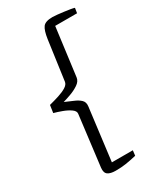

<svg xmlns="http://www.w3.org/2000/svg" viewBox="-226 -906 890 1064"><g transform="rotate(-30 219.0 -373.5)"><path d="M183 83Q149.5 83 133 71.2Q116.5 59.5 120 28L160 -295Q162 -311.5 141.8 -325.8Q121.5 -340 93 -350.5Q64.5 -361 42 -367L49 -415Q82 -423.5 112.2 -433.2Q142.5 -443 162.5 -455.5Q182.5 -468 185 -485L220 -737Q227.5 -789.5 243 -809.8Q258.5 -830 304 -830Q315 -830 334.2 -828Q353.5 -826 375 -823.2Q396.5 -820.5 414 -817.5Q431.5 -814.5 438 -812L433 -780H293L253 -473Q250 -450 225.8 -433.8Q201.5 -417.5 172 -407Q142.5 -396.5 123 -391Q149.5 -379 175.2 -368.5Q201 -358 216.8 -343Q232.5 -328 229 -302L187 32H321L317 65Q277.5 74 248.8 78.5Q220 83 183 83Z"/></g></svg>

Font: Koeln Type Sans Light
Style: Italic
Weight: 300
Italic angle: -7.5°
Designer: Eben Sorkin
Foundry: Eben Sorkin
Version: Version 2.001